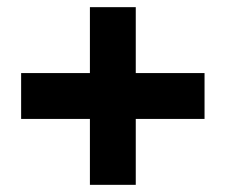

<svg xmlns="http://www.w3.org/2000/svg" viewBox="-20 -516 685 536"><path d="M231 0V-184H39V-312H231V-496H359V-312H551V-184H359V0Z"/></svg>

Font: Atkinson Hyperlegible
Style: Bold Italic
Weight: 700
Italic angle: -12°
Designer: Elliott Scott, Megan Eiswerth, Linus Boman, Theodore Petrosky
Foundry: Braille Institute
Version: Version 1.006; ttfautohint (v1.8.3)